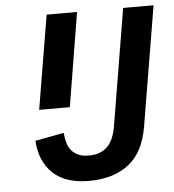

<svg xmlns="http://www.w3.org/2000/svg" viewBox="-51 -746 728 805"><g transform="rotate(-5 312.5 -343.0)"><path d="M625 -698 541 -195Q523 -87 458.5 -37.5Q394 12 292 12Q192 12 139.5 -38.5Q87 -89 82 -175L203 -198Q205 -176 210 -157Q215 -138 226.5 -124Q238 -110 256 -102Q274 -94 301 -94Q348 -94 376.5 -120.5Q405 -147 415 -205L497 -698ZM175 -698H303L238 -303H109Z"/></g></svg>

Font: IBM Plex Mono SemiBold
Style: Italic
Weight: 600
Italic angle: -9°
Monospace: yes
Designer: Mike Abbink, Paul van der Laan, Pieter van Rosmalen
Foundry: Bold Monday
Version: Version 2.3